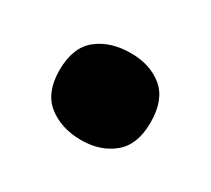

<svg xmlns="http://www.w3.org/2000/svg" viewBox="-55 -533 393 358"><g transform="rotate(30 141.5 -353.5)"><path d="M43 -353Q43 -402 71 -424.5Q99 -447 143 -447Q185 -447 212 -424.5Q239 -402 239 -353Q239 -305 211.5 -282.5Q184 -260 143 -260Q100 -260 71.5 -282.5Q43 -305 43 -353Z"/></g></svg>

Font: Noto Sans Malayalam SemiCondensed Black
Style: Regular
Weight: 900
Width: 4
Designer: Jelle Bosma - Monotype Design Team
Foundry: Monotype Imaging Inc.
Version: Version 2.104; ttfautohint (v1.8.4.7-5d5b)